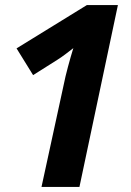

<svg xmlns="http://www.w3.org/2000/svg" viewBox="-20 -734 513 754"><path d="M143 0 231 -405Q236 -431 247 -472Q258 -513 268 -545Q259 -538 240 -523.5Q221 -509 205 -499L110 -439L45 -544L321 -714H443L292 0Z"/></svg>

Font: Noto IKEA Latin
Style: Bold Italic
Weight: 700
Italic angle: -12°
Designer: Monotype Design Team
Foundry: Monotype Imaging Inc.
Version: Version 1.0